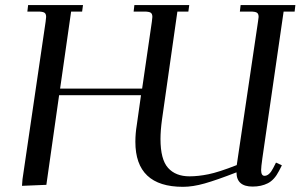

<svg xmlns="http://www.w3.org/2000/svg" viewBox="-20 -722 1174 750"><path d="M65.9 3.9 67.9 -22 158.2 -637.2Q160.2 -650.9 160.2 -655.8Q160.2 -668.5 153.3 -672.6Q146.5 -676.8 127.9 -676.8H86.9L89.8 -702.1H304.2L300.8 -676.8H257.8L214.8 -376H535.2L573.2 -637.2Q575.2 -650.9 575.2 -655.8Q575.2 -668.5 568.4 -672.6Q561.5 -676.8 543 -676.8H502L504.9 -702.1H719.2L715.8 -676.8H672.9L612.8 -254.9Q606.9 -211.9 606.9 -179.2Q606.9 -99.1 636.5 -66.2Q666 -33.2 720.2 -33.2Q754.4 -33.2 794.2 -41.3Q834 -49.3 904.8 -77.1L987.8 -637.2Q990.2 -654.3 990.2 -655.8Q990.2 -668.5 983.4 -672.6Q976.6 -676.8 958 -676.8H917L919.9 -702.1H1133.8L1130.9 -676.8H1087.9L1004.9 -104Q1000 -68.8 1000 -58.1Q1000 -35.2 1013.2 -35.2Q1031.7 -35.2 1046.9 -64.9L1058.1 -86.9L1081.1 -76.2L1069.8 -54.2Q1051.8 -19 1026.1 -6.1Q1000.5 6.8 966.8 6.8Q903.8 6.8 903.8 -48.8Q826.2 -18.6 779.5 -5.4Q732.9 7.8 694.8 7.8Q508.8 7.8 508.8 -168Q508.8 -200.2 514.2 -232.9L530.8 -350.1H210.9L161.1 0Z"/></svg>

Font: Dihjauti S
Style: Bold Italic
Weight: 700
Italic angle: -9°
Designer: T. Christopher White
Version: Version 3.0.0